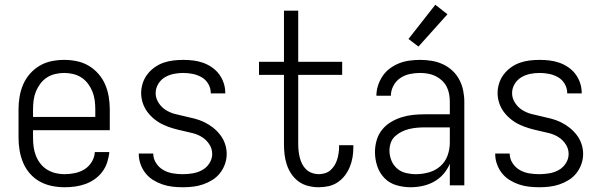

<svg xmlns="http://www.w3.org/2000/svg" viewBox="-20 -780 2540 808"><path d="M251 8Q225 8 198 2.5Q171 -3 147.5 -16Q124 -29 106 -49.5Q88 -70 77.5 -95Q67 -120 62.5 -146.5Q58 -173 58 -200V-320Q58 -347 62.5 -373.5Q67 -400 77.5 -424.5Q88 -449 106 -469.5Q124 -490 147 -503.5Q170 -517 196.5 -522.5Q223 -528 250 -528Q277 -528 303.5 -522.5Q330 -517 353 -503.5Q376 -490 394 -469.5Q412 -449 422.5 -424.5Q433 -400 437.5 -373.5Q442 -347 442 -320V-232H119V-200Q119 -181 121.5 -162Q124 -143 131 -125Q138 -107 150 -91.5Q162 -76 178.5 -66Q195 -56 213.5 -51.5Q232 -47 251 -47Q273 -47 295 -51.5Q317 -56 335.5 -67.5Q354 -79 366 -98.5Q378 -118 379 -140H440Q438 -118 431 -96.5Q424 -75 410.5 -57Q397 -39 378.5 -26Q360 -13 339 -5.5Q318 2 296 5Q274 8 251 8ZM119 -288H381V-320Q381 -339 378.5 -358Q376 -377 369 -394.5Q362 -412 350.5 -427.5Q339 -443 323 -453.5Q307 -464 288 -468.5Q269 -473 250 -473Q231 -473 212 -468.5Q193 -464 177 -453.5Q161 -443 149.5 -427.5Q138 -412 131 -394.5Q124 -377 121.5 -358Q119 -339 119 -320Z M749 8Q727 8 705.5 5.5Q684 3 663.5 -4Q643 -11 624.5 -22.5Q606 -34 592.5 -51Q579 -68 571.5 -89Q564 -110 564 -131V-134H625V-133Q625 -112 637 -93.5Q649 -75 667.5 -64.5Q686 -54 707 -50.5Q728 -47 749 -47Q770 -47 791 -50.5Q812 -54 830.5 -64Q849 -74 861 -92.5Q873 -111 873 -132Q873 -154 861 -172.5Q849 -191 831 -202.5Q813 -214 791.5 -219.5Q770 -225 749 -229.5Q728 -234 707.5 -240Q687 -246 667.5 -255Q648 -264 631 -277.5Q614 -291 601 -308Q588 -325 581 -346Q574 -367 574 -388Q574 -409 580.5 -429.5Q587 -450 600 -467Q613 -484 630.5 -496.5Q648 -509 668 -516Q688 -523 709 -525.5Q730 -528 751 -528Q772 -528 793 -525.5Q814 -523 834 -516Q854 -509 871.5 -497Q889 -485 901.5 -468.5Q914 -452 921 -431.5Q928 -411 928 -390V-387H867V-389Q867 -409 856.5 -427Q846 -445 828.5 -455Q811 -465 791 -469Q771 -473 751 -473Q731 -473 711 -469Q691 -465 673.5 -454.5Q656 -444 645.5 -426Q635 -408 635 -388Q635 -367 647 -348Q659 -329 677 -317.5Q695 -306 716 -300.5Q737 -295 758 -290.5Q779 -286 800 -280.5Q821 -275 840.5 -265.5Q860 -256 877 -242.5Q894 -229 907 -212Q920 -195 927 -174.5Q934 -154 934 -132Q934 -110 926.5 -89Q919 -68 905.5 -51Q892 -34 873.5 -22.5Q855 -11 834.5 -4Q814 3 792.5 5.5Q771 8 749 8Z M1321 8Q1299 8 1277 2.5Q1255 -3 1237 -16Q1219 -29 1206.5 -47.5Q1194 -66 1187 -87Q1180 -108 1177.5 -130Q1175 -152 1175 -174V-465H1070V-520H1175V-735H1235V-520H1420V-465H1235V-174Q1235 -160 1236.5 -145.5Q1238 -131 1241.5 -117Q1245 -103 1251.5 -90Q1258 -77 1268.5 -67Q1279 -57 1293 -52Q1307 -47 1321 -47Q1334 -47 1347.5 -51Q1361 -55 1371 -64Q1381 -73 1388 -84.5Q1395 -96 1399 -109Q1403 -122 1405 -135.5Q1407 -149 1407 -162V-169H1467V-159Q1467 -138 1463.5 -117.5Q1460 -97 1452 -77.5Q1444 -58 1431 -41Q1418 -24 1400.5 -12.5Q1383 -1 1362.5 3.5Q1342 8 1321 8Z M1708 8Q1678 8 1648.5 -0.5Q1619 -9 1598 -30.5Q1577 -52 1567.5 -81Q1558 -110 1558 -140Q1558 -165 1565 -189.5Q1572 -214 1587.5 -233.5Q1603 -253 1624.5 -266Q1646 -279 1670 -286.5Q1694 -294 1718.5 -296.5Q1743 -299 1768 -299H1873V-352Q1873 -368 1870 -384.5Q1867 -401 1859.5 -415.5Q1852 -430 1839.5 -441.5Q1827 -453 1812.5 -460Q1798 -467 1781.5 -470Q1765 -473 1748 -473Q1726 -473 1704.5 -468.5Q1683 -464 1664.5 -451.5Q1646 -439 1635.5 -419Q1625 -399 1625 -377H1564Q1564 -399 1571 -420.5Q1578 -442 1590.5 -460.5Q1603 -479 1621.5 -492.5Q1640 -506 1660.5 -514Q1681 -522 1703.5 -525Q1726 -528 1748 -528Q1773 -528 1797 -524Q1821 -520 1843 -510Q1865 -500 1883 -483.5Q1901 -467 1912.5 -445.5Q1924 -424 1929 -400Q1934 -376 1934 -352V0H1873V-91Q1863 -67 1846 -47.5Q1829 -28 1806.5 -15.5Q1784 -3 1758.5 2.5Q1733 8 1708 8ZM1730 -47Q1757 -47 1784.5 -54.5Q1812 -62 1833 -80.5Q1854 -99 1863.5 -125.5Q1873 -152 1873 -180V-244H1768Q1752 -244 1735 -242.5Q1718 -241 1701.5 -237Q1685 -233 1670 -225.5Q1655 -218 1642.5 -206.5Q1630 -195 1624.5 -179Q1619 -163 1619 -146Q1619 -125 1627 -105Q1635 -85 1651 -71Q1667 -57 1688 -52Q1709 -47 1730 -47ZM1741 -584 1699 -616 1812 -760 1863 -720Z M2249 8Q2227 8 2205.5 5.5Q2184 3 2163.5 -4Q2143 -11 2124.5 -22.5Q2106 -34 2092.5 -51Q2079 -68 2071.5 -89Q2064 -110 2064 -131V-134H2125V-133Q2125 -112 2137 -93.5Q2149 -75 2167.5 -64.5Q2186 -54 2207 -50.5Q2228 -47 2249 -47Q2270 -47 2291 -50.5Q2312 -54 2330.5 -64Q2349 -74 2361 -92.5Q2373 -111 2373 -132Q2373 -154 2361 -172.5Q2349 -191 2331 -202.5Q2313 -214 2291.5 -219.5Q2270 -225 2249 -229.5Q2228 -234 2207.5 -240Q2187 -246 2167.5 -255Q2148 -264 2131 -277.5Q2114 -291 2101 -308Q2088 -325 2081 -346Q2074 -367 2074 -388Q2074 -409 2080.5 -429.5Q2087 -450 2100 -467Q2113 -484 2130.5 -496.5Q2148 -509 2168 -516Q2188 -523 2209 -525.5Q2230 -528 2251 -528Q2272 -528 2293 -525.5Q2314 -523 2334 -516Q2354 -509 2371.5 -497Q2389 -485 2401.5 -468.5Q2414 -452 2421 -431.5Q2428 -411 2428 -390V-387H2367V-389Q2367 -409 2356.5 -427Q2346 -445 2328.5 -455Q2311 -465 2291 -469Q2271 -473 2251 -473Q2231 -473 2211 -469Q2191 -465 2173.5 -454.5Q2156 -444 2145.5 -426Q2135 -408 2135 -388Q2135 -367 2147 -348Q2159 -329 2177 -317.5Q2195 -306 2216 -300.5Q2237 -295 2258 -290.5Q2279 -286 2300 -280.5Q2321 -275 2340.5 -265.5Q2360 -256 2377 -242.5Q2394 -229 2407 -212Q2420 -195 2427 -174.5Q2434 -154 2434 -132Q2434 -110 2426.5 -89Q2419 -68 2405.5 -51Q2392 -34 2373.5 -22.5Q2355 -11 2334.5 -4Q2314 3 2292.5 5.5Q2271 8 2249 8Z"/></svg>

Font: Iosevka Custom Light
Style: Regular
Weight: 300
Monospace: yes
Designer: Belleve Invis
Foundry: Belleve Invis
Version: Version 27.3.5